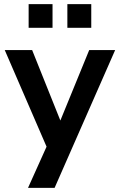

<svg xmlns="http://www.w3.org/2000/svg" viewBox="-20 -732 580 932"><path d="M116 180 206 -20 3 -489H136L273 -147L413 -489H539L245 180ZM307 -597V-712H423V-597ZM119 -597V-712H235V-597Z"/></svg>

Font: Nunito Sans
Style: Bold
Weight: 700
Designer: Vernon Adams
Foundry: Vernon Adams
Version: Version 3.101; ttfautohint (v1.8.4.7-5d5b);gftools[0.9.27]